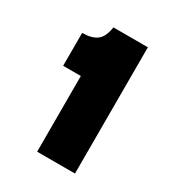

<svg xmlns="http://www.w3.org/2000/svg" viewBox="-112 -741 481 536"><g transform="rotate(30 128.5 -473.5)"><path d="M88 -270V-514H31V-620Q61 -620 77.5 -632Q94 -644 99 -677H210V-270Z"/></g></svg>

Font: Bricolage Grotesque 48pt Condensed ExtraBold
Style: Bold
Weight: 700
Version: Version 1.000;gftools[0.9.30]